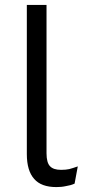

<svg xmlns="http://www.w3.org/2000/svg" viewBox="-20 -750 346 780"><path d="M89 -730V-124C89 -79 99 -45 119 -23C138 -1 168 10 209 10C222 10 235 9 248 6C261 4 272 1 283 -4L296 -74C281 -69 270 -65 261 -63C252 -61 241 -60 228 -60C207 -60 192 -65 183 -75C174 -84 169 -102 169 -127V-730Z"/></svg>

Font: WorkSans-Regular
Style: Regular
Weight: 500
Designer: Wei Huang
Foundry: Wei Huang
Version: ""